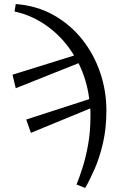

<svg xmlns="http://www.w3.org/2000/svg" viewBox="-20 -750 619 951"><path d="M359 164Q373 130 389 80Q405 30 416.5 -34Q428 -98 428 -175Q428 -185 428 -194.5Q428 -204 427 -213L133 -92L110 -158L422 -259Q416 -308 402.5 -352.5Q389 -397 369 -437L58 -313L42 -380L347 -475Q295 -561 218 -617.5Q141 -674 52 -693L58 -730Q162 -722 245 -675.5Q328 -629 386.5 -555.5Q445 -482 476 -391Q507 -300 507 -203Q507 -114 490 -41Q473 32 448.5 87.5Q424 143 402 181Z"/></svg>

Font: Source Serif Pro
Style: Regular
Weight: 400
Designer: Frank Grießhammer
Foundry: Adobe Systems Incorporated
Version: Version 3.001;hotconv 1.0.111;makeotfexe 2.5.65597